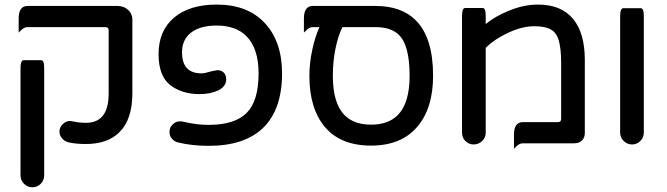

<svg xmlns="http://www.w3.org/2000/svg" viewBox="-20 -608 2859 823"><path d="M67.9 143.6V-312.5Q67.9 -340.8 74.7 -347.2Q77.1 -350.1 81.1 -350.1H156.2Q160.2 -350.1 163.1 -346.9Q166 -343.8 167.5 -337.9Q169.4 -327.6 169.4 -312.5V143.6Q169.4 165 154.5 179.9Q139.6 194.8 118.9 194.8Q98.1 194.8 83 179.7Q67.9 164.6 67.9 143.6ZM246.1 -14.6Q234.9 -27.3 234.9 -44.4Q234.9 -64 251.5 -78.1Q264.2 -89.4 278.8 -89.4Q283.7 -89.4 288.1 -88.4Q319.8 -81.5 347.7 -81.5Q391.1 -81.5 415 -105.5Q445.8 -136.2 445.8 -208V-477.5Q445.8 -484.9 442.4 -488.3Q439 -491.7 431.6 -491.7H97.7Q83.5 -491.7 69.3 -477.5L60.1 -468.3V-529.3Q60.1 -571.3 84 -580.1Q90.3 -582.5 97.7 -582.5H482.4Q512.2 -582.5 531.2 -563.5Q547.4 -547.4 547.4 -524.4V-208Q547.4 -96.7 492.2 -41.5Q441.4 9.3 347.7 9.3Q305.7 9.3 274.9 2.4Q258.8 -1.5 248.5 -12.2Z M706.5 -42Q706.5 -64 722.7 -77.1Q735.4 -87.9 751.5 -87.9Q756.3 -87.9 759.8 -87.4Q799.8 -78.6 824 -75.7Q848.1 -72.8 875 -72.8Q986.8 -72.8 1037.6 -124.3Q1088.4 -175.8 1088.4 -293Q1088.4 -400.9 1036.1 -453.1Q990.7 -498.5 909.2 -498.5Q828.1 -498.5 789.1 -459.5Q760.3 -430.7 760.3 -383.8Q760.3 -336.4 782.7 -314.5Q803.2 -293.5 844.7 -293.5Q856.4 -293.5 882.3 -301.3Q890.6 -303.2 899.7 -305.2Q908.7 -307.1 912.1 -307.1Q929.2 -307.1 939.5 -296.4Q949.7 -285.2 949.7 -268.6Q949.7 -236.8 914.6 -220.2Q880.9 -204.6 835 -204.6Q760.7 -204.6 710.4 -242.7Q659.7 -281.7 659.7 -376Q659.7 -476.1 725.8 -532.2Q792 -588.4 909.2 -588.4Q1041.5 -588.4 1115.2 -509Q1189 -429.7 1189 -293Q1189 -140.1 1109.4 -61.5Q1029.8 17.1 875 17.1Q801.3 17.1 742.7 2.4Q727.5 -1 717.3 -13.2Q706.5 -25.4 706.5 -42Z M1735.8 -283.2Q1735.8 -412.6 1690.4 -458Q1656.7 -491.7 1589.8 -491.7H1447.8Q1428.7 -453.1 1417.7 -398.2Q1406.7 -343.3 1406.7 -283.2Q1406.7 -164.6 1457.5 -113.8Q1497.6 -73.7 1570.8 -73.7Q1644 -73.7 1684.6 -114.3Q1735.8 -165.5 1735.8 -283.2ZM1836.4 -283.2Q1836.4 -143.6 1768.1 -64Q1699.7 16.1 1570.3 16.1Q1440.9 16.1 1373.5 -62.7Q1306.2 -141.6 1306.2 -283.2Q1306.2 -336.4 1318.4 -394Q1329.6 -447.3 1349.1 -491.7H1320.3Q1306.2 -491.7 1292 -477.5L1282.7 -468.3V-529.3Q1282.7 -560.1 1295.9 -573.2Q1305.2 -582.5 1320.3 -582.5H1589.8Q1700.7 -582.5 1762.2 -521Q1836.4 -446.8 1836.4 -283.2Z M1960.4 -39.1V-536.1Q1960.4 -564.5 1967.3 -570.8Q1969.7 -573.7 1973.6 -573.7H2048.8Q2052.7 -573.7 2055.2 -571.3Q2057.6 -568.8 2058.6 -566.2Q2059.6 -563.5 2060.5 -559.6Q2062 -551.3 2062 -536.1V-504.9Q2101.6 -537.6 2159.7 -561.5Q2224.6 -588.4 2286.1 -588.4Q2385.3 -588.4 2436 -527.6Q2486.8 -466.8 2486.8 -350.6V-39.1Q2486.8 -17.1 2474.4 -5.4Q2461.9 6.3 2440.4 6.3H2220.7Q2206.5 6.3 2192.4 20.5L2183.1 29.8V-31.2Q2183.1 -62 2196.3 -75.2Q2205.6 -84.5 2220.7 -84.5H2371.1Q2378.4 -84.5 2381.8 -87.9Q2385.3 -91.3 2385.3 -98.6V-340.8Q2385.3 -400.4 2374.5 -437Q2364.7 -468.3 2341.3 -481.4Q2316.9 -495.6 2270.5 -495.6Q2218.8 -495.6 2158.7 -467.8Q2098.1 -439.5 2062 -402.8V-39.1Q2062 -18.1 2046.6 -3.4Q2031.2 11.2 2010.5 11.2Q1989.7 11.2 1975.1 -3.4Q1960.4 -18.1 1960.4 -39.1Z M2638.2 -40V-535.2Q2638.2 -563.5 2645 -569.8Q2647.5 -572.8 2651.4 -572.8H2726.6Q2730.5 -572.8 2732.9 -570.3Q2735.4 -567.9 2736.3 -565.2Q2737.3 -562.5 2738.3 -558.6Q2739.7 -550.3 2739.7 -535.2V-40Q2739.7 -18.6 2724.9 -3.7Q2710 11.2 2689.2 11.2Q2668.5 11.2 2653.3 -3.9Q2638.2 -19 2638.2 -40Z"/></svg>

Font: YuPearl-Medium
Style: Medium
Weight: 500
Designer: Max Yao
Foundry: Max-Everyday
Version: Version 1.011; ttfautohint (v1.8.3)